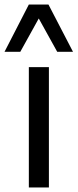

<svg xmlns="http://www.w3.org/2000/svg" viewBox="-27 -832 344 852"><path d="M188 -812 297 -602H227L145 -750L63 -602H-7L101 -812ZM101 0V-534H190V0Z"/></svg>

Font: Martel Sans
Style: Regular
Weight: 400
Designer: Dan Reynolds and Mathieu Réguer
Foundry: Dan Reynolds and Mathieu Réguer
Version: Version 1.001;PS 001.001;hotconv 1.0.70;makeotf.lib2.5.58329